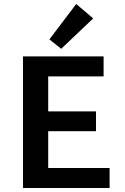

<svg xmlns="http://www.w3.org/2000/svg" viewBox="-20 -940 624 960"><path d="M286 -696 227 -743 361 -920 446 -848ZM528 -100V0H95V-658H498V-558H221V-383H460V-284H221V-100Z"/></svg>

Font: Ysabeau Infant
Style: Bold
Weight: 700
Designer: Christian Thalmann (Catharsis Fonts)
Version: Version 0.003